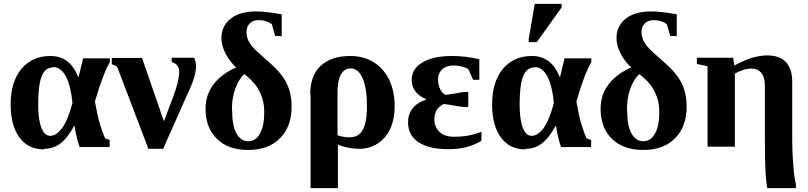

<svg xmlns="http://www.w3.org/2000/svg" viewBox="-20 -758 4169 991"><path d="M209 10 206 13Q125 13 80 -49Q35 -110 35 -219Q35 -336 91 -403Q147 -469 240 -469Q341 -469 383 -362H386L409 -457H547V-437Q512 -379 470 -234Q484 -156 495 -120Q508 -75 523 -43L546 -36V1H391Q375 -42 365 -107H362Q328 -45 291 -17Q255 10 209 10ZM254 -412 253 -410Q213 -410 195 -364Q177 -318 177 -220Q177 -142 193 -100Q209 -57 239 -57Q272 -57 302 -99Q331 -140 354 -227Q345 -317 320 -364Q294 -412 254 -412Z M746 10 584 -415 557 -427V-459H713L826 -132L875 -262Q905 -342 905 -388Q905 -426 866 -438V-460H982Q990 -445 992 -418Q992 -373 967 -316L822 10Z M1434 -571 1400 -573 1383 -633Q1355 -654 1316 -654Q1284 -654 1268 -636Q1252 -619 1252 -591Q1252 -564 1269 -536Q1285 -510 1325 -476L1370 -436Q1435 -379 1460 -327Q1485 -276 1485 -207Q1485 -104 1425 -44Q1365 16 1261 16Q1158 16 1100 -41Q1041 -98 1041 -196Q1041 -268 1081 -321Q1122 -376 1199 -410Q1165 -441 1144 -482Q1123 -522 1123 -562Q1123 -624 1171 -662Q1218 -699 1302 -699Q1354 -699 1434 -684ZM1177 -193 1178 -190Q1178 -108 1201 -68Q1224 -29 1261 -29Q1300 -29 1322 -69Q1344 -109 1344 -180Q1344 -237 1320 -285Q1296 -334 1241 -375Q1213 -351 1195 -302Q1177 -253 1177 -193Z M1583 -271H1581Q1581 -367 1635 -418Q1689 -469 1788 -469Q1855 -469 1907 -438Q1959 -406 1988 -348Q2017 -288 2017 -210Q2017 -144 1994 -93Q1972 -45 1929 -17Q1887 10 1835 10Q1778 10 1724 -11V213H1583ZM1788 -49 1789 -50Q1832 -50 1853 -89Q1874 -128 1874 -209Q1874 -302 1852 -353Q1830 -405 1789 -405Q1758 -405 1740 -374Q1722 -342 1722 -283V-60Q1752 -49 1788 -49Z M2465 -34 2466 -32Q2396 12 2295 12Q2194 12 2140 -24Q2086 -60 2086 -128Q2086 -169 2110 -199Q2134 -229 2178 -243V-247Q2105 -278 2105 -347Q2105 -403 2161 -436Q2216 -469 2313 -469Q2386 -469 2454 -452V-346H2422L2397 -402Q2364 -420 2320 -420Q2284 -420 2262 -400Q2241 -380 2241 -347Q2241 -320 2252 -298Q2262 -277 2279 -268L2331 -276Q2371 -283 2372 -283H2397V-206H2372Q2364 -206 2330 -212Q2288 -220 2270 -221Q2246 -210 2234 -190Q2222 -169 2222 -141Q2222 -102 2249 -77Q2275 -52 2323 -52Q2389 -52 2436 -68L2465 -77Z M2694 10 2691 13Q2610 13 2565 -49Q2520 -110 2520 -219Q2520 -336 2576 -403Q2632 -469 2725 -469Q2826 -469 2868 -362H2871L2894 -457H3032V-437Q2997 -379 2955 -234Q2969 -156 2980 -120Q2993 -75 3008 -43L3031 -36V1H2876Q2860 -42 2850 -107H2847Q2813 -45 2776 -17Q2740 10 2694 10ZM2739 -412 2738 -410Q2698 -410 2680 -364Q2662 -318 2662 -220Q2662 -142 2678 -100Q2694 -57 2724 -57Q2757 -57 2787 -99Q2816 -140 2839 -227Q2830 -317 2805 -364Q2779 -412 2739 -412ZM2709 -541V-557L2740 -738H2879V-720L2751 -541Z M3473 -571 3439 -573 3422 -633Q3394 -654 3355 -654Q3323 -654 3307 -636Q3291 -619 3291 -591Q3291 -564 3308 -536Q3324 -510 3364 -476L3409 -436Q3474 -379 3499 -327Q3524 -276 3524 -207Q3524 -104 3464 -44Q3404 16 3300 16Q3197 16 3139 -41Q3080 -98 3080 -196Q3080 -268 3120 -321Q3161 -376 3238 -410Q3204 -441 3183 -482Q3162 -522 3162 -562Q3162 -624 3210 -662Q3257 -699 3341 -699Q3393 -699 3473 -684ZM3216 -193 3217 -190Q3217 -108 3240 -68Q3263 -29 3300 -29Q3339 -29 3361 -69Q3383 -109 3383 -180Q3383 -237 3359 -285Q3335 -334 3280 -375Q3252 -351 3234 -302Q3216 -253 3216 -193Z M4069 -34Q4069 34 4075 101Q4081 171 4088 191V213H3940Q3934 180 3931 129Q3928 78 3928 -27V-316Q3928 -358 3910 -381Q3892 -404 3858 -404Q3838 -404 3816 -397Q3791 -389 3773 -378V-1H3632V-416L3577 -428V-460H3764L3770 -420Q3829 -451 3866 -461Q3907 -472 3940 -472Q4003 -472 4036 -438Q4069 -404 4069 -336Z"/></svg>

Font: Libra Serif Modern
Style: Bold
Weight: 700
Designer: Stefan Peev, Context Ltd
Foundry: Ascender Corporation
Version: Version 1.000